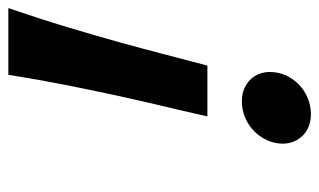

<svg xmlns="http://www.w3.org/2000/svg" viewBox="-176 -594 782 471"><g transform="rotate(-90 215.5 -359.0)"><path d="M98.1 -56.6Q98.1 -76.7 106.4 -95Q114.7 -113.3 128.9 -127.2Q143.1 -141.1 162.1 -149.2Q181.2 -157.2 202.6 -157.2Q218.8 -157.2 231.7 -151.9Q244.6 -146.5 254.2 -137.5Q263.7 -128.4 268.8 -115.7Q273.9 -103 273.9 -88.4Q273.9 -68.4 265.9 -50Q257.8 -31.7 243.7 -17.8Q229.5 -3.9 210.4 4.2Q191.4 12.2 169.9 12.2Q154.3 12.2 141.1 7.1Q127.9 2 118.4 -7.3Q108.9 -16.6 103.5 -29.3Q98.1 -42 98.1 -56.6ZM165 -241.7Q176.8 -294.4 189.5 -347.7Q202.1 -400.9 215.1 -459.7Q228 -518.6 241.2 -585Q254.4 -651.4 267.1 -730H430.7Q403.8 -651.4 383.8 -585Q363.8 -518.6 347.4 -459.7Q331.1 -400.9 317.4 -347.7Q303.7 -294.4 289.6 -241.7Z"/></g></svg>

Font: Andika New Basic
Style: Bold Italic
Weight: 700
Italic angle: -14°
Designer: Victor Gaultney, Annie Olsen, Pablo Ugerman
Foundry: SIL International
Version: Version 5.500